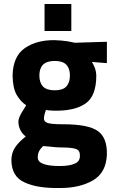

<svg xmlns="http://www.w3.org/2000/svg" viewBox="-20 -711 574 961"><path d="M278 230Q377 231 445 192Q512 153 515 62Q517 -21 470 -55Q422 -89 297 -89Q235 -89 217 -96Q198 -103 200 -122Q201 -133 205 -146Q209 -160 210 -161Q217 -159 230 -158Q242 -157 251 -157Q354 -155 408 -193Q462 -230 462 -333Q461 -355 454 -373Q447 -390 440 -401L515 -395V-502L354 -497Q352 -498 320 -504Q288 -509 253 -510Q163 -511 104 -470Q45 -429 43 -333Q44 -269 64 -235Q84 -202 111 -184Q109 -181 92 -153Q74 -125 72 -104Q72 -80 82 -60Q92 -40 109 -28Q72 1 54 29Q37 57 37 91Q38 173 103 202Q167 232 278 230ZM286 27Q340 27 361 35Q381 42 380 70Q380 97 354 108Q328 120 279 120Q223 120 196 109Q169 99 169 77Q169 59 176 45Q183 32 196 20Q199 20 231 23Q262 27 286 27ZM254 -259Q214 -259 195 -278Q177 -298 177 -333Q177 -368 195 -387Q214 -406 254 -406Q294 -406 312 -387Q330 -368 330 -333Q330 -298 312 -278Q294 -259 254 -259ZM203 -556H337V-691H203Z"/></svg>

Font: RazerF5
Style: Bold
Weight: 700
Foundry: Razer Inc.
Version: Version 1.000;PS 001.001;hotconv 1.0.56